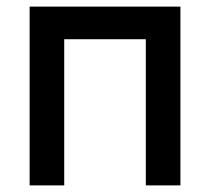

<svg xmlns="http://www.w3.org/2000/svg" viewBox="-20 -560 635 580"><path d="M174 0H69.5V-540H525V0H420.5V-441.5H174Z"/></svg>

Font: Hauora SemiBold
Style: Regular
Weight: 600
Designer: Wayne Shih
Foundry: WCYS
Version: Version 1.001